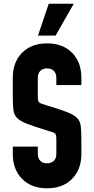

<svg xmlns="http://www.w3.org/2000/svg" viewBox="-20 -1000 505 1036"><path d="M234 16Q149.5 16 99.2 -35Q49 -86 49 -169V-209H184V-169Q184 -146.5 197 -132.8Q210 -119 234 -119Q258 -119 271 -132.8Q284 -146.5 284 -169V-246Q284 -259 283 -266.5Q282 -274 277.8 -278.5Q273.5 -283 263.2 -286.8Q253 -290.5 234 -296Q164.5 -317 126.5 -331.8Q88.5 -346.5 72 -363.5Q55.5 -380.5 52.2 -407.8Q49 -435 49 -481V-581Q49 -664.5 99.2 -715.2Q149.5 -766 234 -766Q319 -766 369 -715.2Q419 -664.5 419 -581V-541H284V-581Q284 -603.5 271 -617.2Q258 -631 234 -631Q210 -631 197 -617.2Q184 -603.5 184 -581V-481Q184 -468 185 -460.5Q186 -453 190.2 -448.5Q194.5 -444 205 -440.2Q215.5 -436.5 234 -431Q303.5 -410 341.5 -395.2Q379.5 -380.5 396 -363.5Q412.5 -346.5 415.8 -319.2Q419 -292 419 -246V-169Q419 -86 369 -35Q319 16 234 16ZM185 -808 243 -980H378L280 -808Z"/></svg>

Font: Mohave Light
Style: Regular
Weight: 300
Designer: Gumpita Rahayu
Foundry: Tokotype
Version: Version 2.003